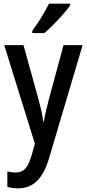

<svg xmlns="http://www.w3.org/2000/svg" viewBox="-20 -786 472 1046"><path d="M3 -540H108L190 -244Q198 -214 205 -183.5Q212 -153 216 -123H219Q223 -149 230 -179.5Q237 -210 246 -244L326 -540H430L247 77Q222 161 181 200.5Q140 240 79 240Q63 240 48 238Q33 236 20 232V148Q30 150 41.5 152Q53 154 65 154Q99 154 119 131Q139 108 154 54L170 -3ZM362 -757Q349 -737 324 -708.5Q299 -680 271.5 -652.5Q244 -625 222 -606H156V-618Q182 -654 206 -693Q230 -732 247 -766H362Z"/></svg>

Font: Noto Sans Gurmukhi Condensed Medium
Style: Regular
Weight: 500
Width: 3
Designer: Jelle Bosma - Monotype Design Team
Foundry: Monotype Imaging Inc.
Version: Version 2.004; ttfautohint (v1.8.4.7-5d5b)